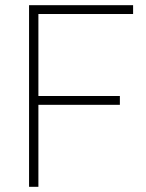

<svg xmlns="http://www.w3.org/2000/svg" viewBox="-20 -720 563 740"><path d="M92 0V-700H493V-666H128V-350H442V-316H128V0Z"/></svg>

Font: Titillium Web ExtraLight
Style: Regular
Weight: 275
Version: Version 1.002;PS 57.000;hotconv 1.0.70;makeotf.lib2.5.55311